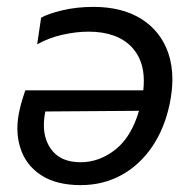

<svg xmlns="http://www.w3.org/2000/svg" viewBox="-20 -527 568 558"><path d="M214.5 11Q143.5 11 99 -18.2Q54.5 -47.5 39 -97.5Q30.5 -123.5 30.5 -153.5Q30.5 -180.5 37.5 -210Q40.5 -223.5 45 -238Q49.5 -252.5 53.5 -264.5H396.5Q398 -279 398 -292.5Q398 -352.5 363 -390Q320 -435 237.5 -435Q201 -435 160.5 -425.8Q120 -416.5 88 -398L99.5 -475.5Q118 -486.5 160.2 -496.8Q202.5 -507 251.5 -507Q335 -507 391 -471.8Q447 -436.5 469 -373Q481 -338 481 -296.5Q481 -263 473 -224.5Q458 -153 421.8 -100Q385.5 -47 332.5 -18Q279.5 11 214.5 11ZM111.5 -201.5Q107.5 -181.5 107.5 -163.5Q107.5 -125 126 -97Q153 -55.5 214 -55.5Q268.5 -55.5 315 -92Q361.5 -128.5 384 -205L112 -203Z"/></svg>

Font: Heraclito
Style: Italic
Weight: 400
Italic angle: -12°
Designer: Kostas Bartsokas (font) & Cristiano Sobral (main changes)
Foundry: Kostas Bartsokas (font) & Cristiano Sobral (main changes)
Version: Version 1.00;July 8, 2020;FontCreator 13.0.0.2655 64-bit